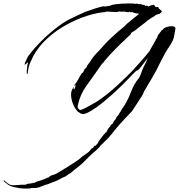

<svg xmlns="http://www.w3.org/2000/svg" viewBox="-121 -628 1037 1113"><path d="M-3 464Q-6 464 -9 463Q-12 462 -16 461Q-26 459 -35 457.5Q-44 456 -55 452Q-59 450 -63 448.5Q-67 447 -71 445Q-75 441 -87 432.5Q-99 424 -101 420L-97 417L-92 422Q-80 433 -67 441Q-60 444 -53.5 445Q-47 446 -40 446Q-29 446 -17.5 444.5Q-6 443 5 443H25L44 436L48 438Q50 435 62 434.5Q74 434 72 431Q75 431 77 433Q89 425 104.5 421Q120 417 134 411Q141 409 147.5 405Q154 401 162 400Q168 391 183.5 387Q199 383 209 377Q242 357 274.5 337Q307 317 338 295Q343 291 347 287Q351 283 355 280Q365 272 376 265Q387 258 396 250L410 233Q412 231 414 231Q416 231 417 230L425 220L426 217H433L446 202L451 191L476 158Q479 153 483.5 149.5Q488 146 490 141V139H491Q492 140 493.5 140.5Q495 141 495 140Q502 121 518 104L522 96Q525 93 529 91Q533 89 535 85L537 78L550 61L555 50L567 37Q569 32 572 27Q575 22 578 18Q579 16 581 13Q583 10 585 6L588 1Q591 -4 594.5 -8.5Q598 -13 601 -18Q624 -56 640 -99Q656 -142 684 -175Q687 -178 693 -193.5Q699 -209 704.5 -223.5Q710 -238 711 -239Q713 -242 720.5 -257.5Q728 -273 736 -292Q717 -267 703.5 -250Q690 -233 691 -234Q682 -224 678 -221.5Q674 -219 671.5 -218.5Q669 -218 664 -213Q585 -130 529.5 -80.5Q474 -31 439 -6.5Q404 18 386.5 25.5Q369 33 364 33Q346 33 337 23Q336 22 335 22Q334 22 332 21Q329 19 326.5 15.5Q324 12 322 9Q310 -4 300.5 -30Q291 -56 291 -80Q291 -95 295 -104Q297 -107 300.5 -114.5Q304 -122 304 -124H305Q305 -110 308 -110Q311 -110 314.5 -121.5Q318 -133 318 -136Q318 -135 317.5 -135.5Q317 -136 317 -136H316Q315 -135 315 -133Q315 -131 313 -130Q310 -133 311 -135Q326 -156 331.5 -166Q337 -176 340.5 -183Q344 -190 351 -200Q353 -204 356.5 -205.5Q360 -207 362 -211Q365 -216 366.5 -221Q368 -226 372 -230Q374 -229 378.5 -235.5Q383 -242 383 -242L384 -247Q398 -265 410.5 -284.5Q423 -304 439 -320L454 -335L489 -374Q505 -392 526 -411Q547 -430 565 -446Q569 -450 573.5 -453Q578 -456 582 -460Q600 -474 608 -483Q616 -492 634 -506Q644 -514 659 -526.5Q674 -539 686 -548L681 -549L658 -553Q651 -554 645 -559Q640 -556 636 -557Q632 -557 628 -561L624 -557H622Q620 -557 610 -559Q600 -561 592 -561Q586 -561 584 -559Q581 -561 577 -561Q573 -561 570 -562Q563 -558 550 -558Q539 -558 525.5 -559.5Q512 -561 502 -561Q491 -561 488 -558Q443 -555 384.5 -536.5Q326 -518 266 -485.5Q206 -453 154.5 -406.5Q103 -360 71 -301Q64 -287 54 -264.5Q44 -242 39 -201Q39 -200 36.5 -199Q34 -198 34 -211Q34 -217 35 -226.5Q36 -236 38 -250V-251Q38 -255 40.5 -260Q43 -265 40 -266L22 -252Q21 -257 25.5 -268Q30 -279 36.5 -291.5Q43 -304 48 -310Q76 -347 112 -383.5Q148 -420 187 -452Q226 -484 263 -506Q280 -516 296.5 -523.5Q313 -531 329 -539Q331 -540 341 -544.5Q351 -549 361 -553.5Q371 -558 372 -559Q380 -561 396 -567Q412 -573 431 -579Q450 -585 465.5 -589Q481 -593 487 -590L518 -595Q525 -600 542.5 -602.5Q560 -605 582 -606.5Q604 -608 623 -608Q639 -608 650.5 -607.5Q662 -607 666 -605V-606Q668 -607 672 -607Q676 -607 678.5 -606Q681 -605 683 -603Q689 -606 694 -604Q697 -604 700 -602.5Q703 -601 706 -600H709Q714 -600 717.5 -597.5Q721 -595 724 -593Q729 -596 731 -595Q733 -595 735 -593.5Q737 -592 738 -590Q740 -591 750.5 -595.5Q761 -600 761 -598Q764 -600 768 -600Q774 -600 776.5 -593Q779 -586 789 -587H793Q799 -587 798 -583.5Q797 -580 804 -575Q809 -571 813 -567.5Q817 -564 817 -561Q817 -556 802 -547Q786 -545 776.5 -536.5Q767 -528 758 -526L757 -523Q750 -522 745.5 -516.5Q741 -511 734 -510Q732 -506 730.5 -505Q729 -504 723 -499Q708 -488 693 -476.5Q678 -465 664 -453Q661 -450 653.5 -446Q646 -442 643 -440Q638 -436 638.5 -433Q639 -430 633 -426Q632 -425 624 -417.5Q616 -410 608.5 -403Q601 -396 601 -395Q597 -392 583.5 -379Q570 -366 552.5 -348.5Q535 -331 518.5 -313Q502 -295 491 -282Q480 -269 479 -266Q471 -260 462.5 -247.5Q454 -235 448 -226Q411 -174 377.5 -127Q344 -80 330 -18Q329 -15 329 -10Q329 -2 333 1.5Q337 5 342 10Q350 9 360.5 4.5Q371 0 378 -4Q386 -8 421.5 -28Q457 -48 500 -82Q532 -108 563 -136.5Q594 -165 616 -187Q638 -209 644 -215Q671 -244 699 -276Q727 -308 745 -331L789 -409L795 -423Q794 -423 797.5 -427.5Q801 -432 805 -437L807 -441V-440Q812 -445 814 -448.5Q816 -452 814 -452L820 -453Q824 -458 827 -461.5Q830 -465 833 -466Q853 -476 873 -476Q883 -476 889.5 -473Q896 -470 896 -462L888 -416Q884 -393 859.5 -357Q835 -321 813 -276Q785 -217 762 -179Q739 -141 714 -98Q709 -82 700 -69L652 5L643 18L642 19Q622 39 597 66Q572 93 553 116Q540 131 526.5 148.5Q513 166 499 180Q496 182 487.5 191Q479 200 471 207.5Q463 215 461 216Q460 221 450.5 229.5Q441 238 437 243Q430 250 421.5 256Q413 262 406 270L379 296Q363 314 344.5 329.5Q326 345 307 359Q303 363 293.5 371Q284 379 279 380L260 394L239 403Q232 407 224.5 411Q217 415 209 419Q203 421 197 424Q191 427 183 429Q179 431 163.5 437Q148 443 143 443L105 458Q101 459 96.5 459.5Q92 460 88 462H60Q58 464 50.5 464.5Q43 465 35 465Q26 465 18.5 465Q11 465 7 464L-3 463Z"/></svg>

Font: Cherish
Style: Regular
Weight: 400
Designer: Robert E. Leuschke
Foundry: Robert E. Leuschke
Version: Version 1.005